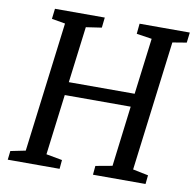

<svg xmlns="http://www.w3.org/2000/svg" viewBox="-82 -826 923 910"><g transform="rotate(10 379.5 -371.5)"><path d="M18.6 -42.5 90.3 -57.1 168.9 -682.6 104 -693.8 109.9 -743.2H349.6L344.2 -693.8L269 -682.6L234.9 -412.1H551.8L585.9 -682.6L512.2 -693.8L517.1 -743.2H758.8L752.9 -693.8L685.5 -682.6L606.9 -57.6L681.2 -42.5L676.8 0H423.8L427.7 -43L507.8 -57.6L543.9 -348.6H226.6L189.9 -57.1L267.1 -43L263.2 0H13.7Z"/></g></svg>

Font: Merriweather
Style: Italic
Weight: 400
Italic angle: -7°
Designer: Eben Sorkin ( eben@eyebytes.com )
Foundry: Eben Sorkin ( eben@eyebytes.com )
Version: Version 1.005; ttfautohint (v0.97) -l 13 -r 13 -G 200 -x 24 